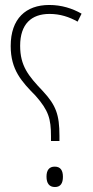

<svg xmlns="http://www.w3.org/2000/svg" viewBox="-20 -744 374 772"><path d="M185 -177H219V-198C219 -283 205 -321 152 -378C94 -439 61 -479 61 -560C61 -647 106 -688 179 -688C222 -688 258 -676 292 -657L308 -689C271 -710 228 -724 178 -724C84 -724 23 -669 23 -559C23 -463 67 -416 123 -359C175 -300 185 -267 185 -196ZM201 8C224 8 233 -8 233 -33C233 -58 224 -74 200 -74C178 -74 167 -60 167 -34C167 -7 178 8 201 8Z"/></svg>

Font: Noto Sans Arabic UI Cn XLt
Style: Regular
Weight: 200
Width: 3
Designer: Monotype Design Team, Nadine Chahine and Nizar Qandah
Foundry: Monotype Imaging Inc.
Version: Version 2.010